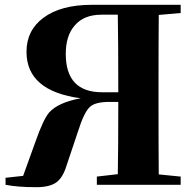

<svg xmlns="http://www.w3.org/2000/svg" viewBox="-20 -767 799 797"><path d="M471 -384Q471 -606 469 -706H401Q328 -706 290 -661Q253 -619 253 -543Q253 -384 404 -384ZM639 -705Q638 -602 638 -395V-351Q638 -144 639 -43L730 -34V0H382V-34L469 -44Q471 -143 471 -344H435Q376 -344 354 -324Q329 -302 304 -222L256 -79Q241 -30 214 -10Q186 10 131 10Q52 10 3 0V-29L76 -37L128 -181Q160 -272 184 -300Q222 -342 315 -359Q90 -389 90 -552Q90 -641 160 -693Q232 -747 361 -747H730V-713Z"/></svg>

Font: Source Han Serif SC Heavy
Style: Regular
Weight: 900
Designer: Ryoko NISHIZUKA  (kana & ideographs); Frank Grießhammer (Latin, Greek & Cyrillic); Wenlong ZHANG  (bopomofo); Sandoll Co
Foundry: Adobe Systems Incorporated
Version: Version 1.001 October 20, 2017